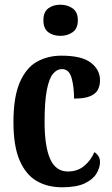

<svg xmlns="http://www.w3.org/2000/svg" viewBox="-20 -784 474 814"><path d="M243 10Q181 10 135 -17Q89 -44 63 -104.5Q37 -165 37 -266Q37 -373 64 -435Q91 -497 137 -522.5Q183 -548 240 -548Q327 -548 365.5 -518Q404 -488 404 -444Q404 -422 395.5 -404.5Q387 -387 363 -376.5Q339 -366 294 -366Q294 -416 283.5 -453.5Q273 -491 243 -491Q221 -491 204.5 -471Q188 -451 178.5 -402Q169 -353 169 -267Q169 -164 192.5 -110.5Q216 -57 268 -57Q309 -57 337.5 -81Q366 -105 380 -139Q390 -133 397 -122.5Q404 -112 404 -97Q404 -74 389.5 -49Q375 -24 340 -7Q305 10 243 10ZM236 -632Q205 -632 184.5 -647.5Q164 -663 164 -698Q164 -733 184.5 -748.5Q205 -764 236 -764Q266 -764 288 -748.5Q310 -733 310 -698Q310 -663 288 -647.5Q266 -632 236 -632Z"/></svg>

Font: Noto Serif Ethiopic ExtraCondensed
Style: Bold
Weight: 700
Width: 2
Designer: Monotype Design Team
Foundry: Monotype Imaging Inc.
Version: Version 2.102; ttfautohint (v1.8.4.7-5d5b)